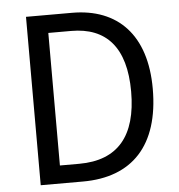

<svg xmlns="http://www.w3.org/2000/svg" viewBox="-52 -763 755 811"><g transform="rotate(-5 326.0 -357.0)"><path d="M595 -365C595 -593 477 -714 283 -714H88V0H267C476 0 595 -124 595 -365ZM503 -361C503 -173 422 -76 258 -76H176V-638H273C421 -638 503 -549 503 -361Z"/></g></svg>

Font: Noto Sans Khmer UI SemiCondensed
Style: Regular
Weight: 400
Width: 4
Designer: Danh Hong and the Monotype Design Team
Foundry: Monotype Imaging Inc.
Version: Version 2.002